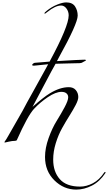

<svg xmlns="http://www.w3.org/2000/svg" viewBox="-20 -1171 899 1599"><path d="M168 -248Q199 -308 258.5 -413.5Q318 -519 350 -579Q355 -588 366.5 -609Q378 -630 381 -636Q361 -634 332 -631Q303 -628 283.5 -626Q264 -624 261 -624Q248 -624 248 -630Q248 -635 255.5 -641Q263 -647 270 -648Q300 -650 345 -654Q390 -658 393 -658Q552 -952 552 -1043Q552 -1075 533.5 -1100Q515 -1125 489 -1125Q441 -1125 374 -1071Q357 -1057 355 -1057Q350 -1057 350 -1062Q350 -1065 369 -1081Q410 -1114 456 -1132.5Q502 -1151 531 -1151Q583 -1151 605 -1117.5Q627 -1084 627 -1041Q627 -975 470 -692Q465 -682 461.5 -675.5Q458 -669 454 -662Q651 -674 684 -674Q696 -674 696 -669Q696 -666 675 -656Q673 -655 668 -652Q663 -649 657.5 -647Q652 -645 644 -645Q627 -644 557 -643Q487 -642 443 -640Q431 -619 409 -579Q345 -460 251 -281Q343 -362 394 -393Q479 -445 553 -445Q591 -445 611.5 -420.5Q632 -396 632 -363Q632 -338 610.5 -297Q589 -256 558.5 -207.5Q528 -159 497 -103.5Q466 -48 444.5 21.5Q423 91 423 158Q423 259 478 321Q533 383 647 383Q700 383 753.5 355Q807 327 847 267Q851 261 855 261Q859 261 859 265Q859 267 857 271Q811 341 746 374.5Q681 408 615 408Q511 408 433 331Q355 254 355 136Q355 62 385 -21.5Q415 -105 451.5 -163.5Q488 -222 518 -278Q548 -334 548 -361Q548 -381 533.5 -393.5Q519 -406 492 -406Q444 -406 378.5 -362Q313 -318 263 -264Q211 -208 121 -6Q118 2 105 2Q82 2 52 9Q22 16 21 16Q17 16 17 12Q17 11 21 5.5Q25 0 33 -12.5Q41 -25 48 -38Q143 -204 168 -248Z"/></svg>

Font: Miama Nueva
Style: Medium
Weight: 400
Italic angle: -28°
Version: Version 1.0